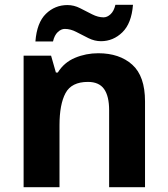

<svg xmlns="http://www.w3.org/2000/svg" viewBox="-20 -777 697 797"><path d="M388 -556Q476 -556 529 -508.5Q582 -461 582 -356V0H433V-319Q433 -378 412 -407.5Q391 -437 345 -437Q277 -437 252 -390.5Q227 -344 227 -257V0H78V-546H192L212 -476H220Q246 -518 291.5 -537Q337 -556 388 -556ZM127 -605Q133 -683 170.5 -719.5Q208 -756 260 -756Q287 -756 312.5 -743Q338 -730 362.5 -717.5Q387 -705 410 -705Q425 -705 439 -718Q453 -731 459 -757H532Q526 -680 488 -643Q450 -606 399 -606Q373 -606 347.5 -618.5Q322 -631 297.5 -644Q273 -657 249 -657Q234 -657 220 -644Q206 -631 200 -605Z"/></svg>

Font: Noto Sans New Tai Lue
Style: Regular
Weight: 400
Designer: Monotype Design Team
Foundry: Monotype Imaging Inc.
Version: Version 2.003